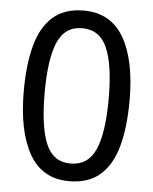

<svg xmlns="http://www.w3.org/2000/svg" viewBox="-53 -769 656 824"><g transform="rotate(5 275.5 -357.5)"><path d="M275 10Q160 10 104 -87.5Q48 -185 48 -358Q48 -474 70.5 -556Q93 -638 143 -681.5Q193 -725 275 -725Q391 -725 447.5 -628.5Q504 -532 504 -358Q504 -243 481.5 -160.5Q459 -78 408.5 -34Q358 10 275 10ZM275 -66Q350 -66 382 -138Q414 -210 414 -358Q414 -504 382 -576.5Q350 -649 275 -649Q200 -649 169 -576.5Q138 -504 138 -358Q138 -212 169 -139Q200 -66 275 -66Z"/></g></svg>

Font: umalayalam85
Style: Book
Weight: 400
Designer: Jelle Bosma - Monotype Design Team
Foundry: Monotype Imaging Inc.
Version: Version 2.003